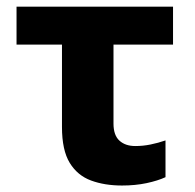

<svg xmlns="http://www.w3.org/2000/svg" viewBox="-20 -555 594 584"><path d="M351.1 9.3Q298.3 9.3 257.1 -5.9Q215.8 -21 192.1 -59.6Q168.5 -98.1 168.5 -168.9V-419.4H30.3V-534.7H506.3V-419.4H325.2V-179.2Q325.2 -143.6 343.3 -127.2Q361.3 -110.8 391.6 -110.8Q415 -110.8 438 -115.5Q460.9 -120.1 483.4 -127.9V-16.1Q460.4 -5.4 426 2Q391.6 9.3 351.1 9.3Z"/></svg>

Font: Lunasima
Style: Bold
Weight: 700
Designer: The DocRepair Project, Monotype Design Team
Foundry: Google
Version: Version 2.009